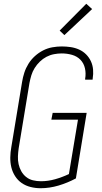

<svg xmlns="http://www.w3.org/2000/svg" viewBox="-20 -989 540 1017"><path d="M195 8Q168 8 142 1.5Q116 -5 95 -19.5Q74 -34 60 -56Q46 -78 40 -103Q34 -128 34.5 -155.5Q35 -183 40 -210L97 -555Q101 -580 109 -604.5Q117 -629 131 -651.5Q145 -674 165 -692Q185 -710 208.5 -722Q232 -734 257.5 -738.5Q283 -743 307 -743Q331 -743 354.5 -739.5Q378 -736 399 -726.5Q420 -717 436 -701Q452 -685 461.5 -664.5Q471 -644 473 -620.5Q475 -597 471 -573Q471 -571 471 -570Q471 -569 470 -567H431Q431 -568 431 -569Q431 -570 431 -572Q436 -600 430 -627Q424 -654 406 -672.5Q388 -691 361.5 -698.5Q335 -706 307 -706Q287 -706 266 -702Q245 -698 226 -688Q207 -678 191 -662.5Q175 -647 163.5 -628.5Q152 -610 146 -590Q140 -570 136 -549L79 -204Q76 -183 75 -161.5Q74 -140 78.5 -119.5Q83 -99 93 -81.5Q103 -64 118.5 -51.5Q134 -39 154.5 -34Q175 -29 197 -29Q234 -29 271.5 -39.5Q309 -50 345 -67L393 -355H252L259 -391H439L382 -44Q337 -20 289.5 -6Q242 8 195 8ZM321 -803 296 -827 437 -969 468 -941Z"/></svg>

Font: Iosevka SS04 XLt Obl
Style: Regular
Weight: 200
Italic angle: -9°
Monospace: yes
Designer: Belleve Invis
Foundry: Belleve Invis
Version: Version 19.0.0; ttfautohint (v1.8.4)